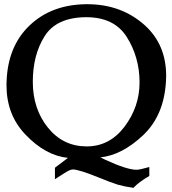

<svg xmlns="http://www.w3.org/2000/svg" viewBox="-20 -736 826 923"><path d="M394.5 -653.3Q252 -652.8 194.8 -562.5Q137.7 -472.2 137.7 -342.8Q137.7 -213.4 209.7 -123.3Q281.7 -33.2 394.5 -32.2H397Q506.8 -32.2 578.6 -127Q650.9 -223.1 650.9 -339.8V-342.8Q649.9 -461.9 589.8 -557.6Q529.8 -653.3 394.5 -653.3ZM306.6 22.9Q198.7 12.2 102.1 -89.4Q11.2 -184.1 11.2 -326.7Q11.2 -335.4 11.7 -344.7Q17.6 -514.2 122.6 -614Q227.5 -713.9 394.5 -715.8H399.4Q562.5 -715.8 674.8 -615.7Q778.8 -522.5 778.8 -371.1Q778.8 -357.4 777.8 -343.8Q768.1 -179.7 667 -85Q565.9 9.8 462.9 20.5L486.3 32.2Q590.3 80.1 636.7 80.1Q651.4 80.1 697.8 66.9V109.9Q647 139.2 621.6 167Q579.6 161.1 546.9 151.9Q513.7 141.6 456.5 118.2Q359.4 78.6 329.6 78.6Q324.2 78.6 314.5 82.5Q301.8 87.4 244.1 125.5V70.3Q300.3 26.9 306.6 22.9Z"/></svg>

Font: Caudex
Style: Bold
Weight: 700
Version: Version 1.01